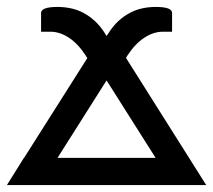

<svg xmlns="http://www.w3.org/2000/svg" viewBox="-25 -534 615 554"><path d="M570 0H-5L44 -78.5H44.5L227 -366.5L222.5 -373.5Q200 -408 173.8 -425.2Q147.5 -442.5 120.5 -442.5H93.5V-496.5Q93.5 -505 105 -509.5Q116.5 -514 141.5 -514Q160 -514 178.5 -510.2Q197 -506.5 214.5 -497.5Q232 -488.5 248.2 -473.8Q264.5 -459 278 -437.5L282.5 -430L287.5 -437.5Q301 -459 317.2 -473.8Q333.5 -488.5 351 -497.5Q368.5 -506.5 387 -510.2Q405.5 -514 423.5 -514Q449 -514 460.2 -509.5Q471.5 -505 471.5 -496.5V-442.5H445Q418 -442.5 391.5 -425.2Q365 -408 342.5 -373.5L338.5 -367L520.5 -78.5ZM424 -78.5 282.5 -302 141 -78.5Z"/></svg>

Font: Lato 2
Style: Regular
Weight: 500
Designer: Lukasz Dziedzic with Adam Twardoch and Botio Nikoltchev
Foundry: tyPoland Lukasz Dziedzic
Version: Version 2.015; 2015-08-06; http://www.latofonts.com/